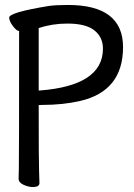

<svg xmlns="http://www.w3.org/2000/svg" viewBox="-20 -737 540 774"><path d="M138 -372Q395 -391 395 -541Q395 -587 360.5 -614.5Q326 -642 252 -642Q191 -642 136 -624V-372ZM112 17Q95 17 75 8Q55 -1 55 -17Q55 -29 56 -58.5Q57 -88 57 -612Q47 -612 32 -632Q17 -652 17 -666Q17 -687 177 -713Q204 -717 254 -717Q476 -717 476 -547Q476 -370 303 -330Q234 -314 149 -314Q135 -314 135 -312L136 -311Q136 -81 137.5 -48.5Q139 -16 139 1Q139 17 112 17Z"/></svg>

Font: \eiw{I[½ {O¿rH
Style: Bold
Weight: 700
Designer: LXGW / Fontworks Inc.
Foundry: LXGW / Fontworks Inc.
Version: Version 1.320;February 9, 2024